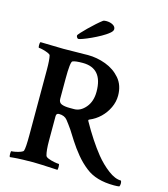

<svg xmlns="http://www.w3.org/2000/svg" viewBox="-124 -947 916 1048"><g transform="rotate(15 334.5 -422.5)"><path d="M618.2 5.9Q516.6 5.9 458 -41Q423.8 -67.4 395 -102.5Q366.2 -137.7 344.7 -171.4Q323.2 -205.1 309.6 -226.6Q292 -252 275.9 -272.5Q259.8 -293 228.5 -293Q212.9 -293 212.9 -276.4V-138.7Q212.9 -82 220.7 -55.7Q222.7 -47.9 237.8 -42Q252.9 -36.1 270.5 -32.7Q288.1 -29.3 296.9 -29.3Q300.8 -29.3 300.8 -12.7Q300.8 -3.9 298.8 3.9Q192.4 -2 160.2 -2Q133.8 -2 101.1 -1Q68.4 0 48.8 2L29.3 3.9Q26.4 -1 26.4 -13.7Q26.4 -29.3 29.3 -29.3Q38.1 -29.3 52.7 -32.2Q67.4 -35.2 80.6 -40Q93.8 -44.9 95.7 -50.8Q101.6 -68.4 101.6 -139.6V-508.8Q101.6 -564.5 95.7 -588.9Q93.8 -594.7 80.6 -600.1Q67.4 -605.5 52.2 -609.4Q37.1 -613.3 29.3 -613.3Q25.4 -613.3 25.4 -627.9Q25.4 -642.6 29.3 -645.5Q133.8 -642.6 159.2 -642.6Q207 -643.6 233.4 -643.6Q259.8 -643.6 273.4 -644Q287.1 -644.5 296.9 -644.5Q348.6 -644.5 398.4 -626Q448.2 -607.4 481 -569.3Q513.7 -531.2 513.7 -472.7Q513.7 -437.5 498 -404.3Q482.4 -371.1 456.1 -345.7Q429.7 -320.3 396.5 -306.6Q388.7 -303.7 392.6 -296.9Q419.9 -248 447.3 -206.5Q474.6 -165 502 -130.9Q536.1 -88.9 575.7 -59.1Q615.2 -29.3 648.4 -29.3Q652.3 -24.4 652.3 -13.7Q652.3 -2.9 648.4 3.9Q642.6 4.9 635.3 5.4Q627.9 5.9 618.2 5.9ZM275.4 -339.8H300.8Q336.9 -339.8 365.7 -374Q394.5 -408.2 394.5 -462.9Q394.5 -595.7 281.2 -595.7Q239.3 -595.7 224.6 -588.9Q212.9 -584 212.9 -487.3V-375Q212.9 -353.5 229.5 -346.7Q246.1 -339.8 275.4 -339.8ZM223.6 -715.8Q219.7 -715.8 215.8 -721.2Q211.9 -726.6 211.9 -732.4Q211.9 -735.4 224.6 -749.5Q237.3 -763.7 256.3 -782.2Q275.4 -800.8 294.9 -818.4Q314.5 -835.9 329.1 -846.7Q335 -849.6 346.7 -849.6Q368.2 -849.6 383.8 -840.8Q399.4 -832 399.4 -817.4Q399.4 -806.6 383.3 -793.5Q367.2 -780.3 342.8 -766.6Q318.4 -752.9 293 -741.2Q267.6 -729.5 248.5 -722.7Q229.5 -715.8 223.6 -715.8Z"/></g></svg>

Font: Crimson Text SemiBold
Style: Regular
Weight: 600
Designer: Sebastian Kosch
Foundry: Sebastian Kosch
Version: Version 1.100; ttfautohint (v1.8.4)